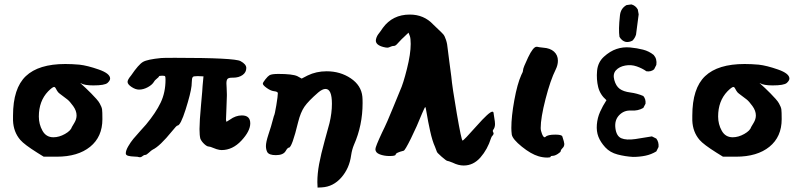

<svg xmlns="http://www.w3.org/2000/svg" viewBox="-20 -711 3636 870"><path d="M39 -165V-187Q39 -311 97 -366Q155 -421 276 -421Q306 -421 340 -418Q376 -414 427.5 -396Q479 -378 479 -355Q479 -346 467 -335Q454 -324 403 -324Q362 -324 346 -334L344 -335Q343 -335 350.5 -328.5Q358 -322 369.5 -311Q381 -300 393 -288Q405 -276 416.5 -263Q428 -250 432 -242Q441 -226 442.5 -215.5Q444 -205 444 -171Q444 -91 388.5 -46Q333 -1 237 -1H178L149 -19Q90 -56 72 -77Q41 -113 39 -165ZM156 -183Q156 -148 172.5 -118.5Q189 -89 222 -89Q248 -89 274.5 -104Q301 -119 306 -136Q307 -138 317 -154.5Q327 -171 327 -188Q327 -209 311.5 -230.5Q296 -252 285 -260.5Q274 -269 250 -287Q243 -292 238.5 -300Q234 -308 231.5 -312.5Q229 -317 225 -317Q218 -317 198 -297Q156 -253 156 -183Z M550 -16Q550 -29 561 -48Q572 -67 584 -81.5Q596 -96 616 -118Q636 -140 642 -147Q686 -200 708 -246Q730 -292 730 -350Q730 -363 728 -365.5Q726 -368 714 -368Q700 -368 700 -364Q700 -362 690 -354Q680 -346 678 -341Q670 -327 650 -316Q630 -305 610 -305Q594 -305 576 -317Q558 -329 558 -340Q558 -350 574 -369Q608 -419 628 -430.5Q648 -442 710 -448Q718 -449 774 -449Q1044 -449 1070 -434Q1096 -420 1096 -403Q1096 -383 1079 -371Q1062 -359 1036 -359H1032Q1016 -359 1011 -353.5Q1006 -348 1006 -333Q1006 -329 1007 -312.5Q1008 -296 1008 -284V-277Q1008 -261 1006 -219.5Q1004 -178 1004 -168L1006 -159Q1006 -159 1022 -169Q1048 -188 1076 -188Q1114 -188 1114 -152Q1114 -117 1074 -74Q1034 -31 984 -31Q982 -31 979 -31.5Q976 -32 974 -32Q962 -34 947 -40.5Q932 -47 926 -47Q918 -47 906 -58Q894 -69 888 -82Q884 -97 884 -126Q884 -161 891 -236.5Q898 -312 898 -322L902 -365L878 -366H874Q864 -366 859 -365Q854 -364 852 -359.5Q850 -355 850 -351.5Q850 -348 849 -338.5Q848 -329 848 -322Q844 -287 821 -214.5Q798 -142 784 -142Q780 -142 760 -117Q704 -48 672 -33Q666 -30 655 -19.5Q644 -9 638 -9Q632 -9 625 -3Q618 3 610 1Q606 -1 589 -1.5Q572 -2 561 -5Q550 -8 550 -16Z M1171 -332Q1171 -337 1182.5 -351.5Q1194 -366 1201 -370Q1211 -376 1241 -376Q1305 -376 1327 -366L1347 -355L1374 -369Q1413 -388 1460 -388Q1522 -388 1569.5 -356Q1617 -324 1622 -273Q1623 -264 1623 -244Q1623 -143 1584 -55Q1575 -34 1571 -7Q1563 52 1526.5 93.5Q1490 135 1439 138L1419 139L1418 114Q1418 76 1426 32.5Q1434 -11 1451.5 -74.5Q1469 -138 1473 -153Q1484 -199 1484 -241Q1484 -308 1455 -308Q1441 -308 1422 -292Q1377 -253 1359.5 -227.5Q1342 -202 1331 -158Q1303 -42 1289 -42Q1283 -42 1274 -26Q1263 -8 1230 -8Q1199 -8 1191 -22Q1185 -34 1185 -49Q1185 -67 1196 -100.5Q1207 -134 1208 -138Q1221 -184 1221 -185Q1225 -191 1232 -233.5Q1239 -276 1239 -289Q1239 -296 1220 -298Q1206 -300 1188.5 -312.5Q1171 -325 1171 -332Z M1681 -35Q1681 -46 1711 -110Q1735 -158 1762 -225.5Q1789 -293 1793 -301Q1807 -331 1824 -399Q1841 -467 1841 -512Q1841 -537 1837 -548L1831 -563L1807 -540Q1801 -535 1792 -525Q1783 -515 1777 -509Q1771 -503 1765 -503Q1757 -503 1749 -499Q1741 -495 1735 -495Q1729 -495 1717 -498Q1683 -507 1683 -527Q1683 -533 1686 -541Q1689 -549 1693 -554.5Q1697 -560 1705 -570.5Q1713 -581 1715 -585Q1759 -645 1837 -645Q1901 -645 1943 -600Q1951 -592 1967 -577Q1983 -562 1989 -555Q1995 -548 2001 -530Q2007 -512 2009 -487Q2013 -451 2016 -432Q2019 -413 2025 -364Q2029 -318 2050 -196Q2071 -74 2076 -74Q2081 -74 2139 -139.5Q2197 -205 2211 -205Q2217 -205 2217 -195Q2217 -192 2220 -175.5Q2223 -159 2223 -149Q2223 -133 2215 -123Q2211 -118 2215 -111.5Q2219 -105 2213 -98Q2207 -92 2205 -85Q2189 -34 2157 2.5Q2125 39 2081 39Q2057 39 2031 26Q2011 18 2007 18Q2003 18 1981 -1Q1959 -20 1959 -25Q1959 -26 1951 -46Q1939 -72 1929 -117.5Q1919 -163 1914 -194.5Q1909 -226 1907 -226Q1905 -226 1893 -198Q1869 -138 1842 -83.5Q1815 -29 1809 -28Q1773 -19 1773 -11Q1773 -4 1745 -4Q1721 -4 1701 -11.5Q1681 -19 1681 -35Z M2297 -131Q2297 -183 2310.5 -257Q2324 -331 2342 -371Q2350 -385 2350 -393Q2350 -403 2373 -451Q2396 -499 2411 -499H2414Q2421 -497 2441 -495Q2473 -493 2490.5 -477Q2508 -461 2508 -436Q2508 -416 2498 -396Q2474 -348 2452 -262.5Q2430 -177 2430 -131Q2430 -119 2436 -104Q2442 -89 2448 -89Q2450 -89 2452 -91Q2462 -101 2496 -101Q2525 -101 2528 -93Q2537 -66 2537 -59Q2537 -47 2529 -40Q2521 -32 2521 -27Q2521 -22 2507.5 -13.5Q2494 -5 2485 -5Q2475 -5 2475 -1Q2475 3 2460 3Q2440 3 2420 -3Q2386 -13 2344.5 -46.5Q2303 -80 2299 -101Q2297 -117 2297 -131Z M2848 0Q2813 -2 2778.5 -11Q2744 -20 2722.5 -43.5Q2701 -67 2691.5 -91.5Q2682 -116 2684.5 -146.5Q2687 -177 2699 -204Q2711 -231 2728 -257Q2699 -282 2690.5 -316.5Q2682 -351 2685.5 -390Q2689 -429 2716.5 -454Q2744 -479 2773.5 -489Q2803 -499 2835 -496Q2867 -493 2894 -486Q2921 -479 2942 -462Q2958 -444 2954 -417L2944 -397Q2930 -385 2909 -388Q2891 -401 2865.5 -410Q2840 -419 2813 -414Q2786 -409 2771 -392.5Q2756 -376 2763.5 -348.5Q2771 -321 2788 -308.5Q2805 -296 2836 -292Q2867 -288 2895 -276Q2907 -262 2905 -241L2895 -222Q2871 -208 2839.5 -210Q2808 -212 2786 -189.5Q2764 -167 2768.5 -130.5Q2773 -94 2795.5 -84.5Q2818 -75 2859.5 -81Q2901 -87 2934 -93L2954 -83Q2966 -67 2964 -45L2954 -25Q2931 -11 2904.5 -5.5Q2878 0 2848 0ZM2846 -527Q2831 -519 2816 -521Q2798 -525 2787 -544Q2782 -576 2789 -640Q2792 -673 2819 -688L2841 -691Q2860 -686 2870 -668L2874 -646L2862 -554Q2857 -538 2846 -527Z M3117 -165V-187Q3117 -311 3175 -366Q3233 -421 3354 -421Q3384 -421 3418 -418Q3454 -414 3505.5 -396Q3557 -378 3557 -355Q3557 -346 3545 -335Q3532 -324 3481 -324Q3440 -324 3424 -334L3422 -335Q3421 -335 3428.5 -328.5Q3436 -322 3447.5 -311Q3459 -300 3471 -288Q3483 -276 3494.5 -263Q3506 -250 3510 -242Q3519 -226 3520.5 -215.5Q3522 -205 3522 -171Q3522 -91 3466.5 -46Q3411 -1 3315 -1H3256L3227 -19Q3168 -56 3150 -77Q3119 -113 3117 -165ZM3234 -183Q3234 -148 3250.5 -118.5Q3267 -89 3300 -89Q3326 -89 3352.5 -104Q3379 -119 3384 -136Q3385 -138 3395 -154.5Q3405 -171 3405 -188Q3405 -209 3389.5 -230.5Q3374 -252 3363 -260.5Q3352 -269 3328 -287Q3321 -292 3316.5 -300Q3312 -308 3309.5 -312.5Q3307 -317 3303 -317Q3296 -317 3276 -297Q3234 -253 3234 -183Z"/></svg>

Font: NaniFont Regular
Style: Regular
Weight: 400
Designer: Nanigashitei
Version: Version 1.036